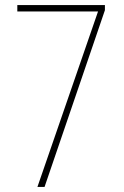

<svg xmlns="http://www.w3.org/2000/svg" viewBox="-20 -734 487 754"><path d="M127 0H155L392 -694V-714H48V-689H365Z"/></svg>

Font: Noto Sans Khmer UI Condensed Thin
Style: Regular
Weight: 100
Width: 3
Designer: Danh Hong and the Monotype Design Team
Foundry: Monotype Imaging Inc.
Version: Version 2.002